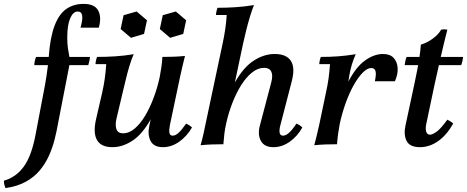

<svg xmlns="http://www.w3.org/2000/svg" viewBox="-125 -740 2396 985"><path d="M304 -720Q360 -720 378.5 -686.5Q397 -653 382 -598H288Q300 -639 296.5 -660Q293 -681 274 -681Q250 -681 235 -646Q220 -611 220 -548Q220 -517 223.5 -492Q227 -467 231 -448V-406L173 -108Q166 -67 155 -24Q144 19 126 59Q108 99 79.5 133.5Q51 168 8 192Q-35 216 -97 225Q-100 217 -102.5 208Q-105 199 -105 187Q-42 169 -2.5 114Q37 59 57 -47L99 -268Q106 -302 113.5 -350Q121 -398 125 -448Q132 -547 154.5 -607Q177 -667 214.5 -693.5Q252 -720 304 -720ZM328 -406H51Q51 -415 53.5 -427Q56 -439 60 -448H337Q336 -440 333.5 -427.5Q331 -415 328 -406Z M452 15Q394 15 373 -21Q352 -57 367 -125L399 -264Q407 -299 412 -333.5Q417 -368 420 -411H365Q365 -419 367.5 -430Q370 -441 373 -448Q420 -448 466.5 -451Q513 -454 561 -462Q550 -438 539 -401.5Q528 -365 519.5 -328.5Q511 -292 504 -264L472 -129Q465 -95 473 -75.5Q481 -56 507 -56Q537 -56 565.5 -80Q594 -104 618.5 -144.5Q643 -185 662.5 -236.5Q682 -288 694 -343H722Q693 -209 649.5 -130.5Q606 -52 555 -18.5Q504 15 452 15ZM711 15Q664 15 647.5 -17Q631 -49 641 -95L694 -343Q699 -370 703 -396Q707 -422 708 -448Q738 -448 766 -449Q794 -450 824 -453Q816 -422 810 -395.5Q804 -369 798 -342L747 -100Q742 -75 744 -59.5Q746 -44 761 -44Q775 -44 791 -58.5Q807 -73 830 -106Q838 -102 845.5 -97.5Q853 -93 860 -86Q834 -41 794.5 -13Q755 15 711 15ZM576 -681 629 -636 614 -566 547 -546 494 -591 509 -662ZM777 -681 830 -636 815 -566 748 -546 695 -591 710 -662Z M904 5Q913 -27 919 -53.5Q925 -80 930 -106L1017 -516Q1025 -553 1030.5 -590Q1036 -627 1038 -663H983Q983 -670 985.5 -681.5Q988 -693 991 -700Q1035 -700 1083 -703Q1131 -706 1178 -714Q1168 -690 1157 -653.5Q1146 -617 1137 -580Q1128 -543 1122 -516L1035 -105Q1029 -79 1026 -53Q1023 -27 1021 0Q990 0 962.5 1Q935 2 904 5ZM1278 15Q1231 15 1213.5 -17Q1196 -49 1208 -95L1267 -319Q1276 -354 1266.5 -373Q1257 -392 1230 -392Q1198 -392 1168 -368Q1138 -344 1112.5 -303.5Q1087 -263 1067 -211.5Q1047 -160 1035 -105H1007Q1036 -240 1080.5 -318Q1125 -396 1177.5 -429.5Q1230 -463 1284 -463Q1344 -463 1367 -428Q1390 -393 1372 -324L1314 -100Q1307 -75 1309.5 -59.5Q1312 -44 1327 -44Q1341 -44 1357.5 -58.5Q1374 -73 1396 -106Q1405 -102 1412 -97.5Q1419 -93 1426 -86Q1401 -41 1361.5 -13Q1322 15 1278 15Z M1487 5Q1496 -27 1502 -53.5Q1508 -80 1514 -106L1547 -264Q1555 -299 1560 -333.5Q1565 -368 1568 -411H1513Q1513 -419 1515.5 -430Q1518 -441 1521 -448Q1568 -448 1609.5 -451Q1651 -454 1700 -462Q1688 -435 1680 -408.5Q1672 -382 1667 -353Q1662 -324 1658 -288L1618 -105Q1613 -79 1609.5 -53Q1606 -27 1604 0Q1574 0 1546 1Q1518 2 1487 5ZM1798 -323Q1806 -359 1801.5 -375Q1797 -391 1780 -391Q1759 -391 1735.5 -367Q1712 -343 1689.5 -303Q1667 -263 1648.5 -211.5Q1630 -160 1618 -105H1590Q1619 -237 1659 -315.5Q1699 -394 1746 -428.5Q1793 -463 1840 -463Q1876 -463 1894.5 -443Q1913 -423 1915 -391Q1917 -359 1901 -323Z M1951 -406Q1952 -415 1954.5 -427Q1957 -439 1961 -448H2251Q2250 -441 2247.5 -428Q2245 -415 2241 -406ZM2170 -126Q2178 -122 2185.5 -117.5Q2193 -113 2200 -106Q2166 -46 2122 -15.5Q2078 15 2030 15Q1977 15 1961 -17Q1945 -49 1955 -95L2001 -310Q2007 -338 2014 -373Q2021 -408 2026.5 -444Q2032 -480 2034 -511Q2055 -517 2075 -528.5Q2095 -540 2112 -555.5Q2129 -571 2138 -588Q2154 -591 2170 -588Q2150 -509 2135 -443Q2120 -377 2105 -309L2061 -100Q2057 -77 2062 -63Q2067 -49 2081 -49Q2093 -49 2114.5 -64Q2136 -79 2170 -126Z"/></svg>

Font: Poltawski Nowy Medium
Style: Italic
Weight: 500
Italic angle: -12°
Version: Version 1.001;gftools[0.9.25]